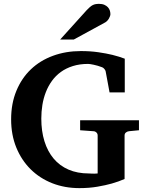

<svg xmlns="http://www.w3.org/2000/svg" viewBox="-20 -949 756 985"><path d="M642.1 -275.9Q632.8 -274.9 626 -269.3Q619.1 -263.7 619.1 -253.9V-30.8Q589.4 -17.6 553.2 -7.3Q522 1.5 479.7 8.8Q437.5 16.1 387.2 16.1Q312 16.1 248 -9Q184.1 -34.2 137.2 -80.6Q90.3 -127 63.7 -191.9Q37.1 -256.8 37.1 -336.9Q37.1 -418 64 -482.9Q90.8 -547.9 138.4 -593.3Q186 -638.7 251.7 -662.8Q317.4 -687 395 -687Q444.3 -687 485.4 -680.9Q526.4 -674.8 556.6 -667.5Q591.8 -658.7 620.1 -647.9V-475.1H542L522 -583Q521 -588.4 515.6 -595Q510.3 -601.6 503.9 -604Q480.5 -612.8 460.4 -616.9Q440.4 -621.1 432.1 -621.1Q388.7 -621.1 353.8 -610.1Q318.8 -599.1 292.2 -579.8Q265.6 -560.5 246.6 -534.2Q227.5 -507.8 215.3 -476.6Q203.1 -445.3 197.5 -410.9Q191.9 -376.5 191.9 -340.8Q191.9 -276.4 208 -224.4Q224.1 -172.4 255.1 -135.5Q286.1 -98.6 331.5 -78.9Q377 -59.1 436 -59.1Q442.9 -59.1 452.9 -58.3Q462.9 -57.6 481 -59.1V-253.9Q481 -263.7 474.1 -269.8Q467.3 -275.9 458 -275.9L391.1 -280.8V-332H692.9V-280.8ZM546.4 -876.5Q546.4 -871.6 544.2 -865.5Q542 -859.4 538.6 -853.5Q535.2 -847.7 530.3 -842.5Q525.4 -837.4 520.5 -834.5L358.4 -746.1H288.6L425.3 -897.5Q434.1 -906.7 441.2 -912.8Q448.2 -918.9 455.3 -922.6Q462.4 -926.3 470.2 -927.7Q478 -929.2 488.3 -929.2Q504.4 -929.2 515.4 -924.3Q526.4 -919.4 533.4 -911.9Q540.5 -904.3 543.5 -894.8Q546.4 -885.3 546.4 -876.5Z"/></svg>

Font: Charis SIL
Style: Bold
Weight: 700
Foundry: SIL International
Version: Version 4.112